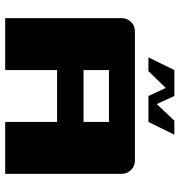

<svg xmlns="http://www.w3.org/2000/svg" viewBox="4 -696 692 740"><g transform="rotate(90 350.0 -326.0)"><path d="M50 -450Q50 -470 64.5 -485Q79 -500 100 -500H600Q620 -500 635 -485Q650 -470 650 -450V0H450V-200H250V0H50ZM450 -302V-400H250V-302ZM445 -652H499L450 -552H350L319 -619L254 -552H201L250 -652H350L381 -584Z"/></g></svg>

Font: Tokeely Brookings
Style: Regular
Weight: 400
Designer: Peter Wiegel
Foundry: Peter Wiegel
Version: Version 2.001